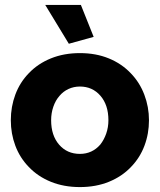

<svg xmlns="http://www.w3.org/2000/svg" viewBox="-20 -751 650 781"><path d="M361 -601 309 -731H164L260 -573ZM513 -72Q549 -109 567.5 -158Q586 -207 586 -262Q586 -316 567 -366Q548 -416 512 -453Q475 -492 422.5 -513.5Q370 -535 305 -535Q240 -535 187 -513.5Q134 -492 97 -453Q61 -416 42.5 -366.5Q24 -317 24 -262Q24 -207 42.5 -158Q61 -109 97 -72Q134 -33 187 -11.5Q240 10 305 10Q370 10 423 -11.5Q476 -33 513 -72ZM222 -361Q237 -379 258.5 -389Q280 -399 305 -399Q356 -399 388.5 -361.5Q421 -324 421 -262Q421 -233 412 -207.5Q403 -182 388 -163Q355 -125 305 -125Q253 -125 220.5 -162.5Q188 -200 188 -262Q188 -291 197 -317Q206 -343 222 -361Z"/></svg>

Font: RT Raleway ExtraBold
Style: Regular
Weight: 400
Designer: Matt McInerney, Pablo Impallari, Rodrigo Fuenzalida — Edited by Milan Moffatt in April 2016
Foundry: Matt McInerney, Pablo Impallari, Rodrigo Fuenzalida — Edited by Milan Moffatt in April 2016
Version: Version 3.001